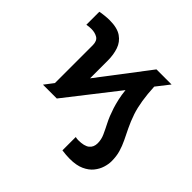

<svg xmlns="http://www.w3.org/2000/svg" viewBox="-176 -728 1114 1114"><g transform="rotate(45 381.0 -171.5)"><path d="M230.8 0H117.2L159.8 -55.8V-365.4Q159.8 -402 138.3 -414.8Q116.8 -427.6 87.4 -427.6Q70 -427.6 49.4 -424V-530.5Q63.9 -533.7 86.5 -536Q109 -538.4 126.8 -538.4Q189.6 -538.4 223.7 -514.7Q257.8 -491.1 271.1 -451.9Q284.4 -412.6 284.4 -365.4V-219.1L520.2 -528.4H644.2L581.7 -448.5Q587.4 -329.9 612.9 -253.6Q628.9 -207 646.3 -171.5Q663.7 -136 678.8 -104.8Q693.9 -73.5 703.5 -40.8Q713.1 -8.2 713.1 32.7Q713.1 56.5 704.5 84.3Q696 112.2 675.8 137.4Q655.5 162.6 620.2 178.6Q584.9 194.6 531.6 194.6Q502.1 194.6 466.6 189.6V80.3Q472.7 81.7 479.2 82.4Q485.8 83.1 489.3 83.1Q538.7 83.1 560.5 65.7Q582.4 48.3 582.4 15.6Q582.4 -14.9 569.4 -43.5Q556.5 -72.1 538.4 -107.4Q520.2 -142.8 503.9 -193.2Q495.7 -219.1 488.8 -249.5Q481.9 -279.8 478.3 -316.4Z"/></g></svg>

Font: Inter UI
Style: Bold
Weight: 700
Designer: Rasmus Andersson
Foundry: rsms
Version: 3.2;8d6f07862